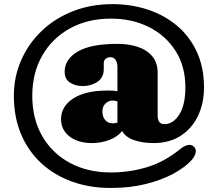

<svg xmlns="http://www.w3.org/2000/svg" viewBox="-20 -737 1053 928"><path d="M775.5 -137Q817 -137 846.5 -183.5Q876 -230 876 -314Q876 -417 828.2 -491.5Q780.5 -566 699.2 -606.5Q618 -647 516.5 -647Q404 -647 318.2 -599.8Q232.5 -552.5 184.2 -468.5Q136 -384.5 136 -274Q136 -162.5 184.2 -79Q232.5 4.5 318.2 50.5Q404 96.5 515.5 96.5Q606.5 96.5 690.5 71Q774.5 45.5 851 -16.5Q868.5 -31 886.2 -35.5Q904 -40 917 -28.5Q929 -17 925.8 0.8Q922.5 18.5 904 39Q873 72.5 817.5 102.8Q762 133 685.5 152.2Q609 171.5 515 171.5Q414 171.5 328.8 141Q243.5 110.5 180.2 52.5Q117 -5.5 82 -88Q47 -170.5 47 -274Q47 -365 82 -445.2Q117 -525.5 180.8 -586.8Q244.5 -648 331.8 -682.5Q419 -717 523 -717Q615.5 -717 696 -690Q776.5 -663 837 -611.5Q897.5 -560 931.8 -485.2Q966 -410.5 966 -315Q966 -237 936.5 -176Q907 -115 852.5 -80.2Q798 -45.5 722.5 -45.5Q668.5 -45.5 627.2 -60Q586 -74.5 570.5 -104Q548 -75.5 508.2 -60.5Q468.5 -45.5 425 -45.5Q357 -45.5 316 -77.5Q275 -109.5 275 -161Q275 -222.5 333.8 -261Q392.5 -299.5 502 -299.5Q531.5 -299.5 547.5 -296V-414.5Q547.5 -433 539.2 -446.8Q531 -460.5 513.5 -460.5Q499.5 -460.5 490.5 -452.8Q481.5 -445 481.5 -430.5V-402.5Q481.5 -362 450.8 -341.5Q420 -321 379 -321Q345 -321 318.8 -337.5Q292.5 -354 292.5 -390Q292.5 -450.5 355.8 -487.8Q419 -525 548 -525Q602 -525 646 -510.5Q690 -496 716 -465Q742 -434 742 -385.5V-178Q742 -159 749.5 -148Q757 -137 775.5 -137ZM475 -198.5Q475 -172 488.8 -156.5Q502.5 -141 524 -141Q537.5 -141 547.5 -144V-247Q537 -251 524 -251Q505.5 -251 490.2 -237Q475 -223 475 -198.5Z"/></svg>

Font: Fraunces 9pt S050 Black
Style: Regular
Weight: 900
Version: Version 1.000; ttfautohint (v1.8.3)